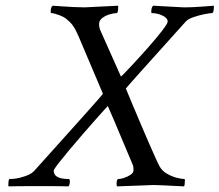

<svg xmlns="http://www.w3.org/2000/svg" viewBox="-20 -663 784 686"><path d="M282.2 -636.7Q291 -636.7 402.3 -642.6V-638.7Q402.3 -616.2 396.5 -616.2Q387.7 -616.2 372.8 -612.1Q357.9 -607.9 345.9 -599.1Q334 -590.3 334 -577.1Q334 -565.4 338.9 -553.7Q411.6 -389.6 412.1 -389.6Q414.1 -389.6 455.1 -433.6Q482.4 -462.9 511.2 -495.6Q540 -528.3 559.6 -553.7Q579.1 -579.1 579.1 -585.9Q579.1 -598.6 560.5 -607.4Q542 -616.2 522.5 -616.2Q520.5 -616.2 520.5 -621.1Q520.5 -637.2 527.3 -642.6Q627 -636.7 635.7 -636.7Q646 -636.7 655.5 -637Q665 -637.2 674.3 -637.7Q692.4 -638.7 711.9 -640.1Q731.4 -641.6 744.1 -642.6V-639.6Q744.1 -616.2 737.3 -616.2Q729.5 -616.2 710 -612.3Q690.4 -608.4 670.9 -601.6Q651.4 -594.7 643.6 -585.9Q429.7 -348.6 429.7 -346.7Q429.7 -345.7 456.1 -283.2Q469.2 -252 484.1 -217Q499 -182.1 512.7 -150.6Q526.4 -119.1 536.6 -96.7Q546.9 -74.2 550.8 -67.4Q560.1 -51.8 577.1 -42Q594.2 -32.2 611.6 -27.8Q628.9 -23.4 638.7 -23.4Q640.6 -23.4 640.6 -18.6Q640.6 -2.9 637.7 2.9Q592.3 0.5 565.2 -0.7Q538.1 -2 529.3 -2Q528.3 -2 495.6 -0.7Q462.9 0.5 398.4 2.9Q396.5 1 396.5 -4.9Q396.5 -23.4 403.3 -23.4Q411.1 -23.4 423.8 -27.6Q436.5 -31.7 446.8 -38.8Q457 -45.9 457 -54.7Q457 -67.9 455.1 -72.3Q366.2 -284.2 365.2 -284.2Q364.3 -284.2 316.4 -230Q300.8 -212.4 276.6 -184.6Q252.4 -156.7 228.5 -128.2Q204.6 -99.6 188.2 -78.6Q171.9 -57.6 171.9 -52.7Q171.9 -23.4 225.6 -23.4Q229.5 -23.4 229.5 -14.6Q229.5 -2 224.6 2.9Q216.3 2.4 191.2 2.2Q166 2 124 2Q76.7 2 48.3 2.2Q20 2.4 10.7 2.9Q9.8 2 9.8 -1Q9.8 -23.4 14.6 -23.4Q22.5 -23.4 35.6 -24.9Q48.8 -26.4 70.3 -33.7Q91.8 -41 102.5 -52.7Q347.7 -324.7 347.7 -328.1L271.5 -507.8Q259.8 -536.1 252.4 -551Q245.1 -565.9 237.8 -575.2Q230.5 -584.5 217.8 -594.7Q209 -602.5 190.4 -609.4Q171.9 -616.2 163.1 -616.2Q161.1 -616.2 161.1 -621.1Q161.1 -637.2 168 -642.6Q175.8 -642.1 196.3 -640.6Q216.8 -639.2 240.7 -637.9Q264.6 -636.7 282.2 -636.7Z"/></svg>

Font: Metal
Style: Regular
Weight: 400
Designer: Danh Hong
Version: Version 8.002; ttfautohint (v1.8.3)